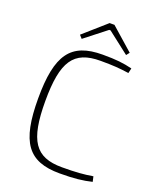

<svg xmlns="http://www.w3.org/2000/svg" viewBox="-162 -978 886 1085"><g transform="rotate(20 281.5 -435.5)"><path d="M335 -883H306L171 -764L188 -745L317 -846H325L455 -745L470 -764ZM331 -702C140 -702 72 -608 72 -345C72 -82 140 12 331 12C417 12 469 6 523 -7L516 -38C463 -29 413 -25 331 -25C170 -25 115 -107 115 -345C115 -583 170 -665 331 -665C408 -665 445 -662 502 -654L509 -684C456 -697 412 -702 331 -702Z"/></g></svg>

Font: Exo 2 Extra Light
Style: Regular
Weight: 250
Designer: Natanael Gama
Version: Version 1.001;PS 001.001;hotconv 1.0.88;makeotf.lib2.5.64775